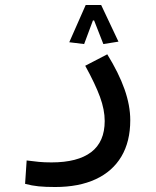

<svg xmlns="http://www.w3.org/2000/svg" viewBox="-20 -520 626 770"><path d="M201.2 230Q162.1 230 135 227.3Q107.9 224.6 80.6 217.3L86.9 123.5Q114.7 127 136 129.2Q157.2 131.3 186.5 131.3Q291.5 131.3 345.7 90.1Q399.9 48.8 399.9 -34.7Q399.9 -79.6 381.1 -131.1Q362.3 -182.6 321.8 -256.3L410.2 -302.2Q456.5 -227.1 479.5 -161.9Q502.4 -96.7 502.4 -38.1Q502.4 47.9 466.8 107.7Q431.2 167.5 363.8 198.7Q296.4 230 201.2 230ZM385.7 -500 455.1 -353 394.5 -343.3 357.4 -438H349.6L336.4 -470.2H364.7L317.4 -343.3L257.8 -350.6L323.7 -500Z"/></svg>

Font: Cascadia Mono
Style: Regular
Weight: 400
Monospace: yes
Designer: Aaron Bell
Foundry: Saja Typeworks
Version: Version 2404.023